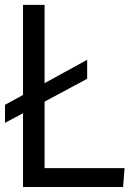

<svg xmlns="http://www.w3.org/2000/svg" viewBox="-20 -750 519 770"><path d="M72.3 -730.5H158.7V-416.5L329.6 -510.3V-434.1L158.7 -342.3V-75.7H479.5L473.6 0H72.3V-295.9L0 -257.3V-329.6L72.3 -369.1Z"/></svg>

Font: Oxygen-Regular
Style: Regular
Weight: 400
Designer: Vernon Adams
Foundry: Vernon Adams
Version: Version Release 0.2.3 webfont; ttfautohint (v0.93.3-1d66) -l